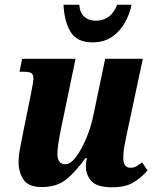

<svg xmlns="http://www.w3.org/2000/svg" viewBox="-20 -786 660 816"><path d="M458 10Q392 10 368.5 -16.5Q345 -43 345 -79Q345 -96 349 -114H343Q302 -56 261.5 -23.5Q221 9 158 9Q101 9 80 -22.5Q59 -54 59 -97Q59 -123 65 -154Q71 -185 76 -212L112 -389Q116 -412 119 -427.5Q122 -443 122 -454Q122 -469 113.5 -475Q105 -481 83 -481H63L74 -536H301L239 -237Q233 -209 228.5 -179.5Q224 -150 224 -131Q224 -111 232 -99.5Q240 -88 258 -88Q280 -88 303.5 -119.5Q327 -151 347 -199Q367 -247 377 -297L427 -536H587L516 -203Q511 -180 507.5 -158.5Q504 -137 504 -114Q504 -73 535 -73Q548 -73 559 -79Q570 -85 584 -96L607 -62Q585 -35 550 -12.5Q515 10 458 10ZM373 -606Q307 -606 280 -650.5Q253 -695 250 -766H317Q319 -732 338 -715Q357 -698 387 -698Q417 -698 440.5 -714Q464 -730 478 -766H539Q532 -728 511.5 -691Q491 -654 457 -630Q423 -606 373 -606Z"/></svg>

Font: Noto Serif Condensed ExtraBold
Style: Italic
Weight: 800
Width: 3
Italic angle: -12°
Designer: Monotype Design Team
Foundry: Monotype Imaging Inc.
Version: Version 2.014; ttfautohint (v1.8.4.7-5d5b)